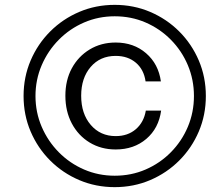

<svg xmlns="http://www.w3.org/2000/svg" viewBox="-20 -755 897 790"><path d="M452 15Q374 15 306 -14Q238 -43 186.5 -94.5Q135 -146 106 -214Q77 -282 77 -360Q77 -438 106 -506Q135 -574 186.5 -625.5Q238 -677 306 -706Q374 -735 452 -735Q530 -735 598 -706Q666 -677 717.5 -625.5Q769 -574 798 -506Q827 -438 827 -360Q827 -282 798 -214Q769 -146 717.5 -94.5Q666 -43 598 -14Q530 15 452 15ZM452 -32Q520 -32 579 -57.5Q638 -83 683 -128.5Q728 -174 753 -233.5Q778 -293 778 -360Q778 -427 753 -486.5Q728 -546 683 -591.5Q638 -637 579 -662.5Q520 -688 452 -688Q385 -688 326 -662.5Q267 -637 222 -591.5Q177 -546 151.5 -486.5Q126 -427 126 -360Q126 -293 151.5 -233.5Q177 -174 222 -128.5Q267 -83 326 -57.5Q385 -32 452 -32ZM456 -140Q396 -140 349 -168.5Q302 -197 275.5 -247Q249 -297 249 -361Q249 -425 275.5 -474Q302 -523 349 -551.5Q396 -580 456 -580Q530 -580 581 -536Q632 -492 642 -420H579Q572 -469 539 -497Q506 -525 456 -525Q392 -525 353 -479.5Q314 -434 314 -361Q314 -287 353.5 -241Q393 -195 456 -195Q506 -195 539 -223.5Q572 -252 580 -300H643Q633 -227 582 -183.5Q531 -140 456 -140Z"/></svg>

Font: Instrument Sans Medium
Style: Italic
Weight: 500
Italic angle: -13°
Designer: Rodrigo Fuenzalida
Foundry: fragTYPE
Version: Version 1.000;gftools[0.9.28]